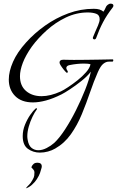

<svg xmlns="http://www.w3.org/2000/svg" viewBox="-20 -555 639 1048"><path d="M183 333Q208 333 208 353Q208 356 207.5 358.5Q207 361 206 364Q203 375 198.5 389Q194 403 181 423Q171 439 154 454Q137 469 121 473Q129 462 138.5 453.5Q148 445 158 426Q166 413 167 403Q168 393 168 385Q168 377 162 370.5Q156 364 151 358Q161 333 183 333ZM198 278Q161 278 132.5 257.5Q104 237 104 188Q104 156 116.5 125.5Q129 95 145.5 71.5Q162 48 175 37Q179 34 181 37Q183 40 181 42Q169 58 157 83Q145 108 137 136Q129 164 129 189Q129 194 129.5 198.5Q130 203 131 208Q136 239 152 252Q168 265 189 265Q211 265 234.5 253Q258 241 276 225Q304 199 335 151.5Q366 104 394.5 47Q423 -10 445 -65.5Q467 -121 476 -164Q457 -139 425 -113.5Q393 -88 362.5 -68Q332 -48 316 -40Q270 -17 231 -6.5Q192 4 160 4Q97 4 62.5 -31Q28 -66 28 -121Q28 -165 51 -217.5Q74 -270 123 -324Q168 -374 226.5 -415.5Q285 -457 352.5 -482Q420 -507 492 -507Q529 -507 544 -491Q552 -501 556 -512Q560 -523 567 -528Q575 -535 584 -535Q599 -535 599 -524Q599 -519 595 -514Q563 -473 542.5 -434Q522 -395 505 -348Q502 -340 495 -340Q491 -340 488 -343.5Q485 -347 488 -353Q492 -362 499 -379.5Q506 -397 515 -416Q524 -437 524 -450Q524 -473 505 -480Q486 -487 459 -487Q397 -487 339.5 -459.5Q282 -432 234.5 -389Q187 -346 154 -301Q120 -253 104.5 -212Q89 -171 89 -139Q89 -87 122 -58.5Q155 -30 207 -30Q255 -30 312 -56Q327 -63 352 -79.5Q377 -96 403.5 -117Q430 -138 450 -161Q470 -184 474 -204Q463 -208 439 -208Q401 -208 361 -200Q350 -198 346 -193.5Q342 -189 342 -184Q342 -179 345 -174Q348 -169 350 -166V-165Q350 -162 348 -158.5Q346 -155 344 -158Q337 -163 326.5 -176.5Q316 -190 310 -200Q305 -208 305 -214Q305 -229 326 -229Q332 -229 347.5 -228.5Q363 -228 383 -228Q413 -228 449.5 -228.5Q486 -229 519 -229.5Q552 -230 573.5 -230.5Q595 -231 595 -231Q599 -230 598.5 -226Q598 -222 596 -219Q585 -219 571.5 -218.5Q558 -218 543.5 -206.5Q529 -195 514 -161Q492 -111 471.5 -51Q451 9 426.5 68.5Q402 128 367 177.5Q332 227 281 256Q264 266 242 272Q220 278 198 278Z"/></svg>

Font: Grey Qo
Style: Regular
Weight: 400
Designer: Robert E. Leuschke
Foundry: Robert E. Leuschke
Version: Version 2.010